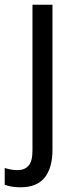

<svg xmlns="http://www.w3.org/2000/svg" viewBox="-60 -556 321 816"><path d="M27 240Q6 240 -11 237Q-28 234 -40 229V158Q-27 162 -13.5 164.5Q0 167 15 167Q44 167 61 148.5Q78 130 78 84V-536H163V81Q163 157 130 198.5Q97 240 27 240Z"/></svg>

Font: Noto Sans Gujarati SemiCondensed
Style: Regular
Weight: 400
Width: 4
Designer: Jelle Bosma - Monotype Design Team, Universal Thirst
Foundry: Monotype Imaging Inc.
Version: Version 2.106; ttfautohint (v1.8.4.7-5d5b)